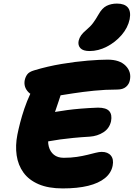

<svg xmlns="http://www.w3.org/2000/svg" viewBox="-20 -1045 747 1072"><path d="M330 7Q250 7 195.5 -16.5Q141 -40 111 -81.5Q81 -123 73 -177.5Q65 -232 77 -293Q83 -323 92.5 -360Q102 -397 116 -438.5Q130 -480 150 -523Q168 -564 200 -585Q232 -606 270 -606Q283 -606 297.5 -598.5Q312 -591 321.5 -577Q331 -563 326 -542Q322 -521 308.5 -483Q295 -445 279 -396Q263 -347 252 -291Q245 -255 252.5 -226.5Q260 -198 281 -181Q302 -164 336 -164Q376 -164 409 -169Q442 -174 468 -180.5Q494 -187 514 -192Q534 -197 548 -197Q582 -197 599 -176.5Q616 -156 609 -120Q601 -79 566 -50.5Q531 -22 472 -7.5Q413 7 330 7ZM198 -245Q174 -240 163.5 -250Q153 -260 152.5 -279.5Q152 -299 156 -322Q163 -354 186.5 -378.5Q210 -403 239 -410Q265 -416 293.5 -421Q322 -426 356 -430.5Q390 -435 432 -438.5Q474 -442 527 -444Q573 -444 590 -424.5Q607 -405 600 -368Q591 -328 557.5 -306.5Q524 -285 481 -282Q430 -279 389.5 -275Q349 -271 316 -266.5Q283 -262 254 -256.5Q225 -251 198 -245ZM230 -502Q166 -502 138.5 -530.5Q111 -559 118 -597Q122 -616 132.5 -630Q143 -644 170 -652Q246 -675 324.5 -688Q403 -701 470.5 -706.5Q538 -712 581 -712Q648 -712 681.5 -678Q715 -644 705 -597Q701 -575 683.5 -560Q666 -545 634 -545Q568 -545 504.5 -538.5Q441 -532 386 -523.5Q331 -515 290.5 -508.5Q250 -502 230 -502ZM480 -760Q444 -760 429 -776Q414 -792 419 -817Q423 -834 433 -848Q443 -862 461 -877Q485 -897 499.5 -916.5Q514 -936 530 -964Q550 -1000 575.5 -1012.5Q601 -1025 633 -1025Q675 -1025 693.5 -1003.5Q712 -982 704 -938Q694 -890 659 -849.5Q624 -809 576.5 -784.5Q529 -760 480 -760Z"/></svg>

Font: Shantell Sans ExtraBold
Style: Italic
Weight: 800
Italic angle: -11°
Designer: Stephen Nixon, Anya Danilova, Shantell Martin
Foundry: Arrow Type
Version: Version 1.011;[c5ecc13dd]